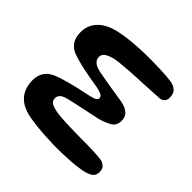

<svg xmlns="http://www.w3.org/2000/svg" viewBox="-131 -813 1055 1055"><g transform="rotate(-45 397.0 -285.0)"><path d="M117 24Q88.5 24 76.5 6.8Q64.5 -10.5 56.5 -43Q52.5 -63.5 49.5 -88Q46.5 -112.5 45 -139.2Q43.5 -166 42.8 -194.2Q42 -222.5 42 -251Q43 -287 45 -323Q47 -359 50.5 -392.2Q54 -425.5 58.8 -451.8Q63.5 -478 69 -493.5Q82 -530.5 103.5 -552.5Q125 -574.5 153 -584.2Q181 -594 211.5 -594Q246.5 -594 272.2 -578.5Q298 -563 312 -533.5Q320 -517 328 -492.5Q336 -468 343.2 -440.5Q350.5 -413 356.8 -385.8Q363 -358.5 367.5 -335.5Q373 -307 380.2 -285.2Q387.5 -263.5 402 -263.5Q416.5 -263.5 423.8 -281.5Q431 -299.5 435 -321.5Q439 -347 444 -376Q449 -405 455.2 -433.8Q461.5 -462.5 468.8 -488.5Q476 -514.5 483.5 -534.5Q497 -563 521.8 -578.5Q546.5 -594 585.5 -594Q614.5 -594 638.5 -583.8Q662.5 -573.5 681.5 -554Q700.5 -534.5 713.5 -506Q725 -482.5 733.2 -443.8Q741.5 -405 746 -356.2Q750.5 -307.5 751.5 -254.5Q751.5 -228 751.5 -201.5Q751.5 -175 750.5 -148.8Q749.5 -122.5 747.8 -97.2Q746 -72 742.5 -48Q735.5 -19 720.2 -5.8Q705 7.5 676.5 7.5Q659 7.5 648.8 -1.5Q638.5 -10.5 635.5 -27Q634.5 -44 633.5 -62.8Q632.5 -81.5 631.2 -101.8Q630 -122 629 -142.5Q628 -163 627 -183Q625.5 -222.5 623 -259.2Q620.5 -296 617.2 -325.2Q614 -354.5 609.5 -369.5Q601 -397.5 590.2 -412Q579.5 -426.5 558.5 -426.5Q541 -426.5 527.8 -412.2Q514.5 -398 508 -370Q505.5 -358 502 -339.8Q498.5 -321.5 494.8 -299.8Q491 -278 487.2 -254.8Q483.5 -231.5 480 -209.2Q476.5 -187 473.5 -168Q466 -129 448.8 -109.2Q431.5 -89.5 400.5 -89.5Q363.5 -89.5 347.5 -115.5Q331.5 -141.5 318.5 -185.5Q315.5 -200 311 -221Q306.5 -242 301.5 -265.8Q296.5 -289.5 291.5 -313Q286.5 -336.5 282.2 -355.8Q278 -375 274.5 -387Q268 -413 256.8 -425Q245.5 -437 230 -437Q208 -437 198.2 -420.5Q188.5 -404 182.5 -368Q180.5 -356 179 -337Q177.5 -318 176.5 -294.2Q175.5 -270.5 174.8 -243.5Q174 -216.5 174 -188.5Q174 -159.5 173.8 -133.5Q173.5 -107.5 172.5 -85Q171.5 -62.5 170.2 -45.2Q169 -28 167 -17Q161.5 1.5 149.8 12.8Q138 24 117 24Z"/></g></svg>

Font: Gluten Thin
Style: Regular
Weight: 400
Version: Version 1.300